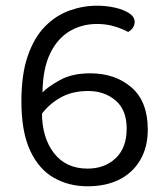

<svg xmlns="http://www.w3.org/2000/svg" viewBox="-20 -640 588 673"><path d="M452 -563Q452 -552 445.5 -542.5Q439 -533 429 -528Q409 -539 381 -547.5Q353 -556 320 -556Q267 -556 224 -530.5Q181 -505 155.5 -452Q130 -399 129 -316Q148 -336 190.5 -359.5Q233 -383 296 -383Q384 -383 441 -333.5Q498 -284 498 -186Q498 -124 471.5 -79Q445 -34 398 -10.5Q351 13 287 13Q221 13 168.5 -17Q116 -47 85.5 -112.5Q55 -178 55 -285Q55 -380 77.5 -444.5Q100 -509 138 -547.5Q176 -586 223.5 -603Q271 -620 320 -620Q354 -620 384 -613Q414 -606 433 -593.5Q452 -581 452 -563ZM287 -49Q347 -49 385.5 -85.5Q424 -122 424 -189Q424 -255 385 -288Q346 -321 289 -321Q231 -321 189.5 -296.5Q148 -272 124 -237L127 -246Q127 -158 169 -103.5Q211 -49 287 -49Z"/></svg>

Font: Baloo Bhaina 2
Style: Regular
Weight: 400
Designer: Yesha Goshar, Manish Minz, Shuchita Grover and Ek Type
Foundry: Ek Type
Version: Version 1.700